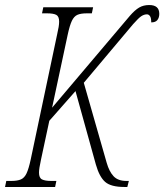

<svg xmlns="http://www.w3.org/2000/svg" viewBox="-42 -743 653 763"><path d="M-22 0 -17 -24H4Q27 -24 41 -30Q55 -36 63.5 -54Q72 -72 80 -109L185 -606Q189 -623 191 -635.5Q193 -648 193 -657Q193 -678 181.5 -684Q170 -690 145 -690H125L130 -714H328L323 -690H303Q279 -690 265.5 -684Q252 -678 243.5 -660Q235 -642 227 -605L165 -315L474 -680Q494 -703 511 -713Q528 -723 551 -723Q591 -723 591 -688Q591 -673 583.5 -663.5Q576 -654 559 -654Q559 -672 554 -679Q549 -686 542 -686Q531 -686 520 -679Q509 -672 487 -647L291 -414L382 -96Q392 -61 409.5 -42.5Q427 -24 460 -24H470L464 0H452Q399 0 376 -20Q353 -40 339 -89L258 -381L154 -263L121 -109Q113 -73 113 -57Q113 -36 125 -30Q137 -24 161 -24H182L177 0Z"/></svg>

Font: Noto Serif ExtraCondensed ExtraLight
Style: Italic
Weight: 200
Width: 2
Italic angle: -12°
Designer: Monotype Design Team
Foundry: Monotype Imaging Inc.
Version: Version 2.014; ttfautohint (v1.8.4.7-5d5b)